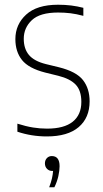

<svg xmlns="http://www.w3.org/2000/svg" viewBox="-20 -568 435 812"><path d="M178 9Q113 9 53.5 -11V-45Q90 -33.5 119.5 -28.8Q149 -24 179 -24Q251 -24 287.5 -53.2Q324 -82.5 324 -137Q324 -185 300.2 -210Q276.5 -235 226.5 -247.5L171.5 -261Q101 -279 73 -314.2Q45 -349.5 45 -402.5Q45 -464.5 90.5 -506.2Q136 -548 225.5 -548Q255 -548 281 -544.8Q307 -541.5 332.5 -535V-501Q302.5 -509 277.8 -512Q253 -515 225.5 -515Q149 -515 114.8 -482.8Q80.5 -450.5 80.5 -404Q80.5 -362 102.2 -335.8Q124 -309.5 174 -297L229.5 -283.5Q303.5 -265 331.2 -229Q359 -193 359 -139.5Q359 -70 312.8 -30.5Q266.5 9 178 9ZM188 224Q196 203 199.8 186.2Q203.5 169.5 204.5 155H201Q187.5 155 178.8 146Q170 137 170 123Q170 109.5 178.2 100.8Q186.5 92 199 92Q232 92 232 135Q232 153 226.8 176.8Q221.5 200.5 210 224Z"/></svg>

Font: Encode Sans SmCnd Th
Style: Regular
Weight: 100
Width: 4
Designer: Multiple Designers
Foundry: Impallari Type
Version: Version 3.002; ttfautohint (v1.8.3) -l 8 -r 50 -G 200 -x 14 